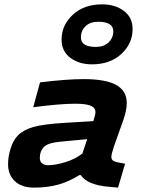

<svg xmlns="http://www.w3.org/2000/svg" viewBox="-20 -854 654 883"><path d="M450.2 -834Q509.3 -834 549.6 -804Q589.8 -773.9 589.8 -720.2Q589.8 -653.8 538.3 -606Q486.8 -558.1 402.8 -558.1Q343.8 -558.1 303.5 -588.1Q263.2 -618.2 263.2 -671.9Q263.2 -738.3 314.7 -786.1Q366.2 -834 450.2 -834ZM420.9 -638.2Q457.5 -638.2 479.2 -658.9Q501 -679.7 501 -710Q501 -753.9 432.1 -753.9Q394.5 -753.9 373.3 -733.4Q352.1 -712.9 352.1 -682.1Q352.1 -638.2 420.9 -638.2ZM503.9 -180.2Q492.2 -145.5 492.2 -132.8Q492.2 -121.1 499.5 -115.5Q506.8 -109.9 523.9 -106.9L555.2 -101.1L522.9 8.8L479 4.9Q382.3 -3.4 351.1 -48.8H345.2Q296.9 -18.6 247.6 -4.9Q198.2 8.8 136.2 8.8Q79.6 8.8 48.3 -20.8Q17.1 -50.3 17.1 -99.1Q17.1 -134.8 29.3 -172.6Q41.5 -210.4 63 -231.9Q88.9 -257.8 135.3 -270.5Q181.6 -283.2 278.8 -289.1L409.2 -296.9Q418.9 -326.7 418.9 -337.9Q418.9 -358.4 397.5 -367.7Q376 -377 325.2 -377Q255.4 -377 132.8 -360.8L164.1 -475.1Q285.6 -490.2 365.2 -490.2Q465.3 -490.2 514.2 -463.4Q563 -436.5 563 -379.9Q563 -348.6 547.9 -304.2ZM200.2 -94.2Q234.9 -94.2 280.3 -108.2Q325.7 -122.1 358.9 -147.9L380.9 -213.9L295.9 -206.1Q240.7 -201.7 217.3 -195.8Q193.8 -189.9 183.1 -179.2Q163.1 -159.2 163.1 -127Q163.1 -111.8 173.3 -103Q183.6 -94.2 200.2 -94.2Z"/></svg>

Font: IntelOne Mono Bold
Style: Italic
Weight: 700
Italic angle: -16°
Designer: Fred Shallcrass
Foundry: Frere-Jones Type LLC
Version: Version 1.200;hotconv 1.1.0;makeotfexe 2.6.0;FJTRelease1.2